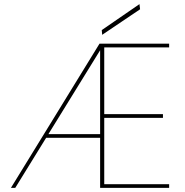

<svg xmlns="http://www.w3.org/2000/svg" viewBox="-20 -912 899 932"><path d="M33 0 463 -700H801V-682H486V-358H771V-340H486V-18H801V0H466V-668L54 0ZM191 -243 200 -261H474V-243ZM476 -743 474 -766 657 -892 660 -867Z"/></svg>

Font: DM Sans 16pt Thin
Style: Regular
Weight: 250
Version: Version 4.004;gftools[0.9.30]